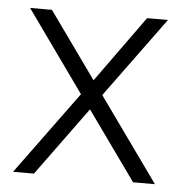

<svg xmlns="http://www.w3.org/2000/svg" viewBox="-42 -536 553 577"><g transform="rotate(5 234.0 -247.5)"><path d="M81 0H18L201 -250L26 -495H92L235 -295L379 -495H442L265 -253L446 0H380L232 -207Z"/></g></svg>

Font: Livvic Light
Style: Regular
Weight: 300
Designer: Jacques Le Bailly, Baron von Fonthausen
Version: Version 1.001; ttfautohint (v1.8.2)